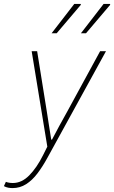

<svg xmlns="http://www.w3.org/2000/svg" viewBox="-104 -740 584 982"><path d="M-40 222Q-50 222 -61.5 220Q-73 218 -84 212L-74 190Q-59 196 -38 196Q7 196 45.5 157Q84 118 116 54L138 10L58 -478H86L136 -166Q142 -132 147 -95.5Q152 -59 158 -26H162Q180 -61 199.5 -96.5Q219 -132 238 -166L408 -478H438L138 68Q114 112 87.5 147Q61 182 29.5 202Q-2 222 -40 222ZM160 -570 276 -720H308L310 -716L186 -570ZM310 -570 426 -720H458L460 -716L336 -570Z"/></svg>

Font: Source Sans 3 ExtraLight
Style: Italic
Weight: 250
Italic angle: -11°
Designer: Paul D. Hunt
Foundry: Adobe
Version: Version 3.046;hotconv 1.0.118;makeotfexe 2.5.65603